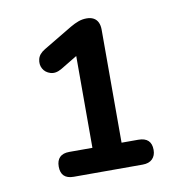

<svg xmlns="http://www.w3.org/2000/svg" viewBox="-57 -761 495 532"><g transform="rotate(-10 190.0 -495.0)"><path d="M109 -282Q73 -282 73 -317Q73 -334 82 -343Q91 -352 109 -352H174V-632H210L127 -582Q110 -572 95.5 -576.5Q81 -581 74.5 -593Q68 -605 71.5 -619.5Q75 -634 92 -644L174 -693Q186 -700 197 -704Q208 -708 220 -708Q232 -708 240 -703.5Q248 -699 252 -690.5Q256 -682 256 -670V-352H303Q340 -352 340 -317Q340 -301 330.5 -291.5Q321 -282 303 -282Z"/></g></svg>

Font: Nunito ExtraLight SemiBold
Style: Regular
Weight: 600
Version: Version 3.602